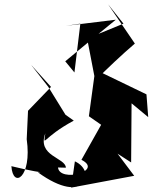

<svg xmlns="http://www.w3.org/2000/svg" viewBox="-20 -866 697 877"><path d="M281 -100C279 -147 148 -152 187 -257C178 -188 172 -237 317 -315L279 -342L200 -470L122 -570L213 -469L108 -360L102 -230C127 -55 39 -2 32 -107C216 -62 206 -83 153 -79C372 80 423 -84 322 -129L305 -9L593 -63L517 -164L579 -124L581 -394L657 -331L649 -435L415 -548L386 -335L442 -296L352 -136C455 -84 252 -31 245 -101ZM544 -758 378 -690 415 -498C473 -556 534 -614 596 -667L474 -846ZM347 -758 320 -535 278 -586C355 -649 431 -713 509 -776L281 -748Z"/></svg>

Font: Asimov Silicon
Style: Regular
Weight: 400
Designer: Google
Version: Version 2.000980; 2014